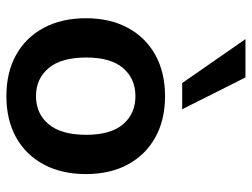

<svg xmlns="http://www.w3.org/2000/svg" viewBox="-116 -682 807 616"><g transform="rotate(90 288.0 -373.5)"><path d="M288 10Q212 10 156 -21Q100 -52 69 -109.5Q38 -167 38 -245Q38 -323 69 -380Q100 -437 156 -468Q212 -499 288 -499Q364 -499 420 -468Q476 -437 507 -380Q538 -323 538 -245Q538 -167 507 -109.5Q476 -52 420 -21Q364 10 288 10ZM288 -85Q344 -85 378 -125.5Q412 -166 412 -246Q412 -325 378 -364.5Q344 -404 288 -404Q232 -404 198 -364.5Q164 -325 164 -246Q164 -166 198 -125.5Q232 -85 288 -85ZM246 -554 105 -757H228L330 -554Z"/></g></svg>

Font: Nunito Sans 12pt ExtraLight 12pt
Style: Bold
Weight: 700
Version: Version 3.101;gftools[0.9.27]